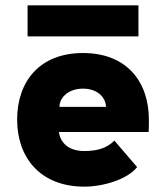

<svg xmlns="http://www.w3.org/2000/svg" viewBox="-20 -680 620 717"><path d="M492 -56 407 -155C380 -127 343 -116 295 -116C239 -116 206 -144 200 -187H535C536 -204 536 -214 536 -233C536 -375 453 -482 290 -482C127 -482 44 -375 44 -233C44 -94 128 17 295 17C367 17 457 -11 492 -56ZM83 -544H497V-660H83ZM202 -281C203 -321 241 -349 290 -349C339 -349 374 -321 376 -281Z"/></svg>

Font: Kreadon Extra Bold
Style: Regular
Weight: 800
Designer: kohakuno
Foundry: StudioGnu
Version: Version 1.000;Glyphs 3.1.2 (3151)